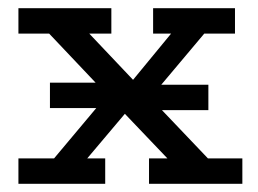

<svg xmlns="http://www.w3.org/2000/svg" viewBox="-20 -449 631 469"><path d="M102 -247H267L333 -242H489V-180H318L262 -185H102ZM25 0V-62H112L242 -217L100 -367H25V-429H252V-367H198L305 -254L398 -367H354V-429H554V-367H479L347 -210L488 -62H572V0H344V-62H389L285 -171L193 -62H237V0Z"/></svg>

Font: Podkova
Style: Regular
Weight: 400
Designer: Ilya Yudin
Foundry: Cyreal (www.cyreal.org)
Version: Version 2.103